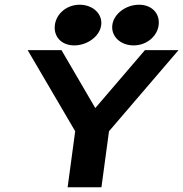

<svg xmlns="http://www.w3.org/2000/svg" viewBox="-20 -792 775 812"><path d="M545 -600C600 -600 645 -638 651 -686C657 -734 623 -772 568 -772C513 -772 461 -734 455 -686C449 -638 490 -600 545 -600ZM294 -600C349 -600 402 -638 408 -686C414 -734 372 -772 317 -772C262 -772 218 -734 212 -686C206 -638 239 -600 294 -600ZM593 -580 383 -335 240 -580H97L298 -237L266 0H409L441 -237L735 -580Z"/></svg>

Font: Charger
Style: HemiRT
Weight: 900
Designer: Jasper
Foundry: Cannot Into Space Fonts
Version: Version 0.99